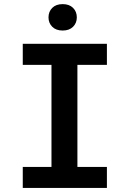

<svg xmlns="http://www.w3.org/2000/svg" viewBox="-20 -927 640 947"><path d="M92.3 -710.9V-606.9H233.9V-103.5H92.3V0H507.3V-103.5H361.8V-606.9H507.3V-710.9ZM219.2 -841.3Q219.2 -813.5 237.8 -794.9Q256.3 -776.4 289.1 -776.4Q321.8 -776.4 340.3 -794.9Q358.9 -813.5 358.9 -841.3Q358.9 -869.6 340.3 -888.2Q321.8 -906.7 289.1 -906.7Q256.3 -906.7 237.8 -888.2Q219.2 -869.6 219.2 -841.3Z"/></svg>

Font: Roboto Mono SemiBold
Style: Regular
Weight: 600
Monospace: yes
Designer: Google
Version: Version 3.000